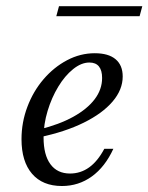

<svg xmlns="http://www.w3.org/2000/svg" viewBox="-20 -601 488 632"><path d="M183.9 11.3Q120.2 11.3 85.5 -29Q50.8 -69.4 50.8 -142.7Q50.8 -198.4 70.2 -249.6Q89.5 -300.8 123.4 -340.3Q157.3 -379.8 200.8 -402.8Q244.4 -425.8 291.9 -425.8Q337.1 -425.8 360.5 -406Q383.9 -386.3 383.9 -349.2Q383.9 -305.6 350.4 -266.5Q316.9 -227.4 255.6 -197.2Q194.4 -166.9 109.7 -149.2V-175Q175 -191.1 221 -216.5Q266.9 -241.9 291.5 -274.2Q316.1 -306.5 316.1 -344.4Q316.1 -369.4 305.6 -382.3Q295.2 -395.2 274.2 -395.2Q247.6 -395.2 220.6 -373.4Q193.5 -351.6 171.8 -315.7Q150 -279.8 136.7 -235.9Q123.4 -191.9 123.4 -148.4Q123.4 -91.1 146 -60.5Q168.5 -29.8 210.5 -29.8Q245.2 -29.8 273.4 -50Q301.6 -70.2 323.4 -111.3H353.2Q325.8 -51.6 282.3 -20.2Q238.7 11.3 183.9 11.3ZM165.3 -547.6 174.2 -580.6H448.4L439.5 -547.6Z"/></svg>

Font: Playfair 12pt Light
Style: Italic
Weight: 300
Italic angle: -15.6°
Designer: Claus Eggers Sørensen
Foundry: Claus Eggers Sørensen
Version: Version 2.000;gftools[0.9.28]